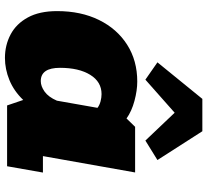

<svg xmlns="http://www.w3.org/2000/svg" viewBox="-51 -787 847 785"><g transform="rotate(90 372.5 -394.5)"><path d="M216.8 8.8Q164.6 8.8 120.8 -14.4Q77.1 -37.6 51.3 -85Q25.4 -132.3 25.4 -204.6Q25.4 -302.2 61.8 -376Q98.1 -449.7 163.1 -491Q228 -532.2 313.5 -532.2Q349.6 -532.2 392.3 -520.8Q435.1 -509.3 464.4 -488.3L498.5 -523.4H685.1L618.2 -146.5H685.5L659.7 0H411.1L388.7 -65.9Q352.1 -27.8 307.4 -9.5Q262.7 8.8 216.8 8.8ZM311.5 -137.7Q332.5 -137.7 354.5 -153.3Q376.5 -168.9 391.6 -203.6L420.9 -369.6Q410.2 -377.9 394.5 -382.1Q378.9 -386.2 364.7 -386.2Q314.5 -386.2 285.9 -339.8Q257.3 -293.5 257.3 -216.3Q257.3 -137.7 311.5 -137.7ZM305.7 -565.4 234.9 -614.7 384.3 -798.3H516.6L634.3 -614.7L554.7 -565.4L440.9 -685.1Z"/></g></svg>

Font: Bevan
Style: Italic
Weight: 400
Italic angle: -10°
Designer: Vernon Adams
Foundry: Vernon Adams
Version: Version 2.100; ttfautohint (v1.8.3)